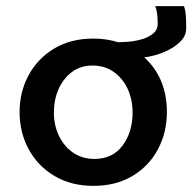

<svg xmlns="http://www.w3.org/2000/svg" viewBox="-20 -597 628 627"><path d="M285 10Q213 10 158.5 -22Q104 -54 74 -109Q44 -164 44 -231Q44 -297 73.5 -351.5Q103 -406 157 -438.5Q211 -471 285 -471Q328 -471 366 -459Q376 -459 397 -460.5Q418 -462 440.5 -468Q463 -474 479 -486.5Q495 -499 495 -520Q495 -557 487 -577H581Q585 -565 586.5 -550.5Q588 -536 588 -505Q588 -482 572.5 -465Q557 -448 534.5 -436Q512 -424 489 -417.5Q466 -411 451 -410Q525 -342 525 -231Q525 -164 495.5 -109Q466 -54 412 -22Q358 10 285 10ZM288 -78Q348 -78 380.5 -122Q413 -166 413 -229Q413 -272 397 -306.5Q381 -341 351.5 -362Q322 -383 282 -383Q243 -383 215 -362Q187 -341 171.5 -306.5Q156 -272 156 -229Q156 -187 173 -152.5Q190 -118 219.5 -98Q249 -78 288 -78Z"/></svg>

Font: Alata
Style: Regular
Weight: 400
Designer: Spyros Zevelakis, Eben Sorkin
Foundry: Spyros Zevelakis
Version: Version 1.005; ttfautohint (v1.8.4.7-5d5b)